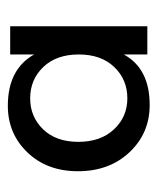

<svg xmlns="http://www.w3.org/2000/svg" viewBox="24 -773 402 490"><g transform="rotate(-90 225.0 -528.0)"><path d="M202 -347Q130 -347 81.5 -398.5Q33 -450 33 -530Q33 -609 81 -659Q129 -709 200 -709Q293 -709 331 -642V-703H403V-353H331V-413Q295 -347 202 -347ZM219 -652Q172 -652 140 -619Q108 -586 108 -529Q108 -472 140 -438Q172 -404 219 -404Q267 -404 299 -437.5Q331 -471 331 -528Q331 -585 299 -618.5Q267 -652 219 -652Z"/></g></svg>

Font: SVN-Poppins
Style: Regular
Weight: 400
Designer: Ninad Kale (Devanagari), Jonny Pinhorn (Latin)
Foundry: Indian Type Foundry
Version: Version 3.002 2017